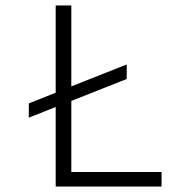

<svg xmlns="http://www.w3.org/2000/svg" viewBox="-20 -680 636 700"><path d="M183 0V-290L85 -251V-303L183 -342V-660H240V-365L442 -445V-392L240 -312V-53H569V0Z"/></svg>

Font: Bricolage Grotesque 10pt ExtraLight
Style: Regular
Weight: 200
Designer: Mathieu Triay
Foundry: Atelier Triay
Version: Version 1.000; ttfautohint (v1.8.4.7-5d5b);gftools[0.9.32]